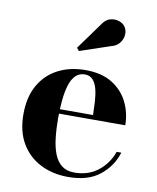

<svg xmlns="http://www.w3.org/2000/svg" viewBox="-82 -777 697 851"><g transform="rotate(10 266.5 -351.5)"><path d="M282 10Q212.5 10 157.8 -17.8Q103 -45.5 71.2 -99Q39.5 -152.5 39.5 -230Q39.5 -307.5 70 -361Q100.5 -414.5 154.2 -442.2Q208 -470 277.5 -470Q351 -470 398.5 -440Q446 -410 469.2 -362Q492.5 -314 492.5 -259.5H106.5V-279.5H344Q343.5 -309 341.8 -339.2Q340 -369.5 333.8 -394.8Q327.5 -420 314 -435.2Q300.5 -450.5 277.5 -450.5Q252.5 -450.5 236 -434Q219.5 -417.5 210.5 -388.2Q201.5 -359 197.8 -321Q194 -283 194 -240Q194 -191.5 198.8 -150.2Q203.5 -109 215.5 -78.5Q227.5 -48 249.5 -31Q271.5 -14 306 -14Q369.5 -14 413.2 -48.8Q457 -83.5 475.5 -137H496.5Q477 -74 424.5 -32Q372 10 282 10ZM233 -548 222.5 -561 309 -680.5Q324 -704.5 345 -710.2Q366 -716 385.2 -709.5Q404.5 -703 413.5 -689Q424 -673 422 -652.8Q420 -632.5 406.5 -616Q393 -599.5 369 -594Z"/></g></svg>

Font: Bodoni Moda
Style: Bold
Weight: 700
Designer: Owen Earl
Foundry: indestructible type
Version: Version 2.005